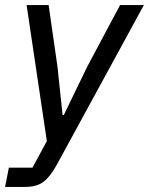

<svg xmlns="http://www.w3.org/2000/svg" viewBox="-42 -538 588 758"><path d="M432 -518H526L183 111Q157 159 130 179.5Q103 200 57 200H-22L-7 124H86L143 19L63 -518H150L185 -274L205 -84H210L302 -274Z"/></svg>

Font: IBM Plex Sans Text
Style: Italic
Weight: 450
Italic angle: -11°
Designer: Mike Abbink, Paul van der Laan, Pieter van Rosmalen
Foundry: Bold Monday
Version: Version 3.005